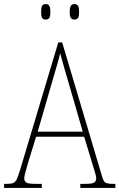

<svg xmlns="http://www.w3.org/2000/svg" viewBox="-23 -922 586 942"><path d="M-3 0V-20H15Q33 -20 43.5 -25Q54 -30 60.5 -45.5Q67 -61 77 -93L263 -714H282L477 -59Q484 -33 493.5 -26.5Q503 -20 531 -20H543V0H371V-20H396Q430 -20 439.5 -26.5Q449 -33 449 -48Q449 -58 441.5 -81.5Q434 -105 429 -122L390 -251H154L118 -134Q115 -122 109.5 -104.5Q104 -87 100 -71Q96 -55 96 -47Q96 -33 106 -26.5Q116 -20 150 -20H182V0ZM162 -276H383L319 -497Q304 -549 291.5 -591.5Q279 -634 272 -661Q267 -636 254 -593.5Q241 -551 230 -511ZM342 -826Q331 -826 325 -833.5Q319 -841 319 -863Q319 -886 325 -894Q331 -902 342 -902Q354 -902 359.5 -894Q365 -886 365 -863Q365 -841 359.5 -833.5Q354 -826 342 -826ZM201 -826Q189 -826 184 -833.5Q179 -841 179 -863Q179 -886 184 -894Q189 -902 201 -902Q213 -902 218.5 -894Q224 -886 224 -863Q224 -841 218.5 -833.5Q213 -826 201 -826Z"/></svg>

Font: Noto Serif Tamil Condensed Thin
Style: Italic
Weight: 100
Width: 3
Italic angle: -12°
Designer: Indian Type Foundry, Tom Grace, and the Monotype Design Team
Foundry: Monotype Imaging Inc.
Version: Version 2.003; ttfautohint (v1.8.4.7-5d5b)